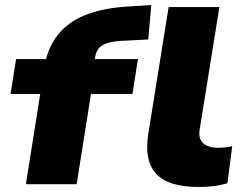

<svg xmlns="http://www.w3.org/2000/svg" viewBox="-20 -733 976 764"><path d="M83 0 140 -359H22L44 -498H216L152 -442L155 -460Q168 -541 209.5 -593.5Q251 -646 320.5 -673.5Q390 -701 487 -707L582 -713L570 -576L476 -571Q437 -570 412 -563Q387 -556 375 -543Q363 -530 359 -508L350 -459L316 -498H529L507 -359H342L285 0ZM770 11Q649 11 601 -42Q553 -95 570 -200L651 -705H853L774 -214Q771 -193 778 -177.5Q785 -162 803 -153.5Q821 -145 849 -145Q864 -145 880 -147Q896 -149 904 -151L885 -4Q859 4 830.5 7.5Q802 11 770 11Z"/></svg>

Font: Nunito Sans 10pt Expanded Black
Style: Italic
Weight: 900
Width: 7
Italic angle: -9°
Designer: Vernon Adams
Foundry: Vernon Adams
Version: Version 3.101;gftools[0.9.27]